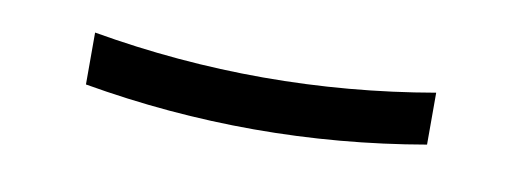

<svg xmlns="http://www.w3.org/2000/svg" viewBox="-26 -434 551 204"><g transform="rotate(10 250.0 -332.0)"><path d="M250 -296Q204 -296 158 -300Q112 -304 66 -312V-368Q112 -360 158 -356Q204 -352 250 -352Q296 -352 342 -356Q388 -360 434 -368V-312Q388 -304 342 -300Q296 -296 250 -296Z"/></g></svg>

Font: Iosevka Fixed Light
Style: Regular
Weight: 300
Monospace: yes
Designer: Belleve Invis
Foundry: Belleve Invis
Version: Version 32.3.0